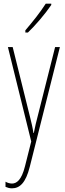

<svg xmlns="http://www.w3.org/2000/svg" viewBox="-20 -783 356 1045"><path d="M259 -756V-763H229C195 -711 163 -671 118 -618V-606H132C171 -643 226 -707 259 -756ZM23 -527 150 -13 116 122C97 198 70 216 45 216C34 216 20 212 10 206V234C22 239 32 242 45 242C87 242 120 213 142 125L306 -527H280L183 -142C177 -120 172 -99 164 -59H162C159 -73 161 -76 145 -140L49 -527Z"/></svg>

Font: Noto Sans Kannada ExtraCondensed Thin
Style: Regular
Weight: 100
Width: 2
Designer: Jelle Bosma - Monotype Design Team
Foundry: Monotype Imaging Inc.
Version: Version 2.005